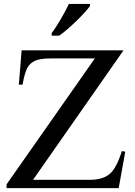

<svg xmlns="http://www.w3.org/2000/svg" viewBox="-20 -974 698 994"><path d="M619.5 -713.5 151 -43H444Q511 -43 547 -72.8Q583 -102.5 611 -192L628.5 -188.5L594.5 0H14V-19.5L471 -671.5H243.5Q186.5 -671.5 160.8 -659.2Q135 -647 121.8 -623.2Q108.5 -599.5 96.5 -535.5H77.5L92 -713.5ZM247.5 -803Q259 -817.5 271.2 -836.5Q283.5 -855.5 295.2 -875.8Q307 -896 317.8 -916.2Q328.5 -936.5 336.5 -953.5H446V-943Q436.5 -929.5 418 -909.2Q399.5 -889 377 -867Q354.5 -845 330.8 -824.2Q307 -803.5 286.5 -789.5H247.5Z"/></svg>

Font: MM Phetkon
Style: Regular
Weight: 400
Designer: Khon Soe Zaw Thu
Version: Version 1.00 July 15, 2016, initial release